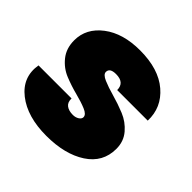

<svg xmlns="http://www.w3.org/2000/svg" viewBox="-148 -719 875 875"><g transform="rotate(45 289.5 -282.0)"><path d="M526 -177Q526 -90 451.5 -41.5Q377 7 258 7Q135 7 63 -49.5Q-9 -106 6 -195H219Q218 -170 233.5 -158Q249 -146 276 -146Q293 -146 305.5 -154Q318 -162 318 -173Q318 -190 289.5 -202Q261 -214 220 -224.5Q179 -235 138 -251.5Q97 -268 68.5 -303.5Q40 -339 40 -391Q40 -468 107.5 -519.5Q175 -571 285 -571Q405 -571 472 -513.5Q539 -456 536 -369H339Q339 -417 284 -417Q244 -417 244 -391Q244 -375 273 -362.5Q302 -350 343.5 -338.5Q385 -327 426.5 -310Q468 -293 497 -259Q526 -225 526 -177Z"/></g></svg>

Font: Poppins Black
Style: Italic
Weight: 900
Italic angle: -10°
Designer: Ninad Kale (Devanagari), Jonny Pinhorn (Latin)
Foundry: Indian Type Foundry
Version: Version 3.200;PS 1.000;hotconv 16.6.54;makeotf.lib2.5.65590